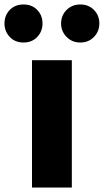

<svg xmlns="http://www.w3.org/2000/svg" viewBox="-71 -838 464 858"><path d="M72 0V-569H250V0ZM34 -648Q-4 -648 -27.5 -673Q-51 -698 -51 -733Q-51 -769 -27.5 -793.5Q-4 -818 34 -818Q72 -818 95.5 -793.5Q119 -769 119 -733Q119 -698 95.5 -673Q72 -648 34 -648ZM288 -648Q251 -648 226.5 -673Q202 -698 202 -733Q202 -769 226.5 -793.5Q251 -818 288 -818Q325 -818 349 -793.5Q373 -769 373 -733Q373 -698 349 -673Q325 -648 288 -648Z"/></svg>

Font: Source Han Sans CN Heavy
Style: Regular
Weight: 900
Designer: Ryoko NISHIZUKA 西塚涼子 (kana, bopomofo & ideographs); Paul D. Hunt (Latin, Greek & Cyrillic); Sandoll Communications 산돌커뮤니
Foundry: Adobe
Version: Version 2.000;hotconv 1.0.107;makeotfexe 2.5.65593